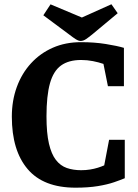

<svg xmlns="http://www.w3.org/2000/svg" viewBox="-20 -864 646 902"><path d="M334.9 17.7Q183.9 17.7 109.8 -69.7Q35.6 -157 35.6 -316Q35.6 -391.4 59 -455.3Q82.3 -519.2 125.6 -566.5Q168.9 -613.8 228.1 -639.8Q287.4 -665.9 360.3 -665.9Q423.5 -665.9 476.9 -657.3Q530.4 -648.7 562.2 -639.2V-459.1H487L466 -563.8Q443.3 -571.6 416.4 -576.9Q389.6 -582.2 361.2 -582.2Q302.6 -582.2 266.7 -556.3Q230.8 -530.3 214.6 -472.1Q198.4 -413.9 198.4 -317.4Q198.4 -238.6 210 -189Q221.6 -139.5 242.8 -112.4Q264 -85.2 293.9 -74.8Q323.8 -64.4 361.2 -64.4Q383.4 -64.4 403 -67.6Q422.5 -70.7 439.4 -76Q456.3 -81.3 469.6 -87.1L492.5 -207.1H566.2V-26.7Q547.2 -18.7 515.9 -7.9Q484.6 2.9 439.7 10.3Q394.9 17.7 334.9 17.7ZM358.5 -671.6Q348.9 -671.6 335.8 -679.9Q322.7 -688.2 306.8 -700.6L183.6 -792.2L217.4 -843.6L364.7 -781.7L503.4 -844L532.9 -801.9L413.2 -702.2Q396.8 -688.9 384 -680.2Q371.2 -671.6 358.5 -671.6Z"/></svg>

Font: Faustina Light
Style: Regular
Weight: 300
Designer: Alfonso Garcia
Foundry: http://www.omnibus-type.com
Version: Version 1.200